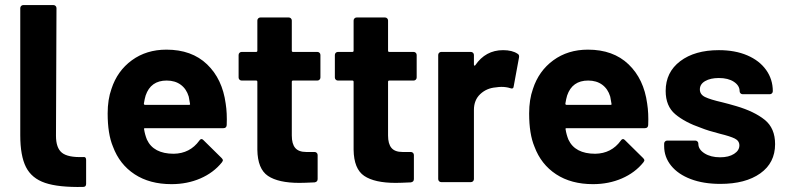

<svg xmlns="http://www.w3.org/2000/svg" viewBox="-20 -719 3109 758"><path d="M308 19Q211 21 158 3Q105 -15 82.5 -59.5Q60 -104 60 -185V-687Q60 -692 63.5 -695.5Q67 -699 72 -699H191Q196 -699 199.5 -695.5Q203 -692 203 -687L201 -183Q201 -135 224.5 -116Q248 -97 307 -99Q320 -101 320 -88V7Q320 19 308 19Z M875 -225Q874 -213 862 -213H553Q547 -213 549 -208Q552 -188 560 -168Q586 -112 666 -112Q730 -113 767 -164Q771 -170 776 -170Q779 -170 783 -166L855 -95Q860 -90 860 -86Q860 -84 856 -78Q823 -37 771 -14.5Q719 8 657 8Q571 8 511.5 -31Q452 -70 426 -140Q405 -190 405 -271Q405 -326 420 -368Q443 -439 500.5 -481Q558 -523 637 -523Q737 -523 797.5 -465Q858 -407 871 -310Q877 -272 875 -225ZM555 -342Q551 -329 548 -310Q548 -305 553 -305H726Q732 -305 730 -310Q725 -339 725 -338Q716 -368 693.5 -384.5Q671 -401 638 -401Q575 -401 555 -342Z M1233 -401H1137Q1132 -401 1132 -396V-184Q1132 -151 1145.5 -135Q1159 -119 1189 -119H1222Q1227 -119 1230.5 -115.5Q1234 -112 1234 -107V-12Q1234 -1 1222 1Q1180 3 1162 3Q1079 3 1038 -24.5Q997 -52 996 -128V-396Q996 -401 991 -401H934Q929 -401 925.5 -404.5Q922 -408 922 -413V-502Q922 -507 925.5 -510.5Q929 -514 934 -514H991Q996 -514 996 -519V-638Q996 -643 999.5 -646.5Q1003 -650 1008 -650H1120Q1125 -650 1128.5 -646.5Q1132 -643 1132 -638V-519Q1132 -514 1137 -514H1233Q1238 -514 1241.5 -510.5Q1245 -507 1245 -502V-413Q1245 -408 1241.5 -404.5Q1238 -401 1233 -401Z M1613 -401H1517Q1512 -401 1512 -396V-184Q1512 -151 1525.5 -135Q1539 -119 1569 -119H1602Q1607 -119 1610.5 -115.5Q1614 -112 1614 -107V-12Q1614 -1 1602 1Q1560 3 1542 3Q1459 3 1418 -24.5Q1377 -52 1376 -128V-396Q1376 -401 1371 -401H1314Q1309 -401 1305.5 -404.5Q1302 -408 1302 -413V-502Q1302 -507 1305.5 -510.5Q1309 -514 1314 -514H1371Q1376 -514 1376 -519V-638Q1376 -643 1379.5 -646.5Q1383 -650 1388 -650H1500Q1505 -650 1508.5 -646.5Q1512 -643 1512 -638V-519Q1512 -514 1517 -514H1613Q1618 -514 1621.5 -510.5Q1625 -507 1625 -502V-413Q1625 -408 1621.5 -404.5Q1618 -401 1613 -401Z M2023 -507Q2031 -503 2029 -492L2008 -378Q2007 -366 1994 -371Q1979 -376 1959 -376Q1951 -376 1937 -374Q1901 -371 1876 -347.5Q1851 -324 1851 -285V-12Q1851 -7 1847.5 -3.5Q1844 0 1839 0H1722Q1717 0 1713.5 -3.5Q1710 -7 1710 -12V-502Q1710 -507 1713.5 -510.5Q1717 -514 1722 -514H1839Q1844 -514 1847.5 -510.5Q1851 -507 1851 -502V-464Q1851 -461 1853 -460Q1855 -459 1856 -461Q1897 -521 1966 -521Q2002 -521 2023 -507Z M2539 -225Q2538 -213 2526 -213H2217Q2211 -213 2213 -208Q2216 -188 2224 -168Q2250 -112 2330 -112Q2394 -113 2431 -164Q2435 -170 2440 -170Q2443 -170 2447 -166L2519 -95Q2524 -90 2524 -86Q2524 -84 2520 -78Q2487 -37 2435 -14.5Q2383 8 2321 8Q2235 8 2175.5 -31Q2116 -70 2090 -140Q2069 -190 2069 -271Q2069 -326 2084 -368Q2107 -439 2164.5 -481Q2222 -523 2301 -523Q2401 -523 2461.5 -465Q2522 -407 2535 -310Q2541 -272 2539 -225ZM2219 -342Q2215 -329 2212 -310Q2212 -305 2217 -305H2390Q2396 -305 2394 -310Q2389 -339 2389 -338Q2380 -368 2357.5 -384.5Q2335 -401 2302 -401Q2239 -401 2219 -342Z M2602 -142V-152Q2602 -157 2605.5 -160.5Q2609 -164 2614 -164H2725Q2730 -164 2733.5 -160.5Q2737 -157 2737 -152V-151Q2737 -129 2761.5 -113.5Q2786 -98 2823 -98Q2857 -98 2878 -111.5Q2899 -125 2899 -145Q2899 -163 2881 -172Q2863 -181 2822 -191Q2775 -203 2748 -214Q2684 -236 2646 -268Q2608 -300 2608 -360Q2608 -434 2665.5 -477.5Q2723 -521 2818 -521Q2882 -521 2930 -500.5Q2978 -480 3004.5 -443Q3031 -406 3031 -359Q3031 -354 3027.5 -350.5Q3024 -347 3019 -347H2912Q2907 -347 2903.5 -350.5Q2900 -354 2900 -359Q2900 -381 2877.5 -396Q2855 -411 2818 -411Q2785 -411 2764 -399Q2743 -387 2743 -366Q2743 -346 2763.5 -336Q2784 -326 2832 -315Q2843 -312 2857 -308.5Q2871 -305 2887 -300Q2958 -279 2999 -246Q3040 -213 3040 -150Q3040 -76 2981.5 -34.5Q2923 7 2824 7Q2757 7 2707 -12Q2657 -31 2629.5 -65Q2602 -99 2602 -142Z"/></svg>

Font: Amber EN
Style: Bold
Weight: 700
Designer: Jeremy Tribby
Foundry: Tribby Type
Version: Version 1.408 November 24, 2021